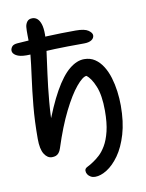

<svg xmlns="http://www.w3.org/2000/svg" viewBox="-98 -828 798 1053"><g transform="rotate(-10 301.0 -302.0)"><path d="M345.6 156.4Q332 156.4 321.2 150.4Q310.4 144.4 304.3 135Q298.2 125.6 298.2 114.4Q298.2 101.8 313.4 94.6Q328.6 87.4 347.4 74.6Q363.8 64 383.1 46.6Q402.4 29.2 420.1 -0.7Q437.8 -30.6 449.3 -77.1Q460.8 -123.6 460.8 -192.4Q460.8 -277.2 440.1 -327.9Q419.4 -378.6 393.6 -397.2Q372.4 -396 336.3 -352.7Q300.2 -309.4 259.7 -228.2Q219.2 -147 182 -31.6Q177 -15.8 169.4 -6.7Q161.8 2.4 152.5 5.8Q143.2 9.2 131 9.2Q105.6 9.2 88.3 -18.4Q71 -46 71 -103Q71 -201.2 79 -285.8Q87 -370.4 96.9 -441.9Q106.8 -513.4 112.4 -571Q115.6 -601.2 115.3 -626.9Q115 -652.6 114.6 -675.6Q114.2 -698.6 115.8 -718.6Q117.4 -734.4 126.7 -747.2Q136 -760 156 -760Q171.6 -760 183.4 -750Q195.2 -740 202.4 -718.5Q209.6 -697 209.6 -660.2Q209.6 -626.8 202.4 -571.8Q195.2 -516.8 185.5 -446.2Q175.8 -375.6 168.6 -294.7Q161.4 -213.8 161.4 -129.6L141 -145Q186.6 -269.6 229.3 -345.3Q272 -421 314 -455.4Q356 -489.8 397 -489.8Q431 -489.8 456.4 -472.9Q481.8 -456 500.1 -427Q518.4 -398 529.6 -361.1Q540.8 -324.2 546.1 -283.7Q551.4 -243.2 551.4 -204.4Q551.4 -113.6 531.2 -45.5Q511 22.6 479.2 67.2Q447.4 111.8 411.9 134.1Q376.4 156.4 345.6 156.4ZM90.2 -565.2Q52.6 -565.2 32.9 -576.9Q13.2 -588.6 13.2 -604.6Q13.2 -616 21.5 -626.7Q29.8 -637.4 53.6 -639Q137.8 -645.2 217.7 -648.8Q297.6 -652.4 379.4 -652.4Q428.6 -652.4 448.8 -638.2Q469 -624 469 -610.2Q469 -594.2 454.1 -584.4Q439.2 -574.6 412.4 -574.6Q311.8 -574.6 249.2 -572.3Q186.6 -570 149.8 -567.6Q113 -565.2 90.2 -565.2Z"/></g></svg>

Font: Shantell Sans Light
Style: Regular
Weight: 300
Designer: Stephen Nixon, Anya Danilova, Shantell Martin
Foundry: Arrow Type
Version: Version 1.011;[c5ecc13dd]